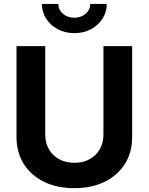

<svg xmlns="http://www.w3.org/2000/svg" viewBox="-20 -967 772 997"><path d="M366 10.1Q275.8 10.1 208.2 -23.2Q140.5 -56.5 103.1 -116.2Q65.7 -176 65.7 -255.2V-727.5H214.9V-267.5Q214.9 -225 233.8 -192.2Q252.6 -159.3 286.5 -140.5Q320.4 -121.7 366 -121.7Q411.8 -121.7 445.7 -140.5Q479.6 -159.3 498.3 -192.2Q517.1 -225 517.1 -267.5V-727.5H666.3V-255.2Q666.3 -176 628.7 -116.2Q591.2 -56.5 523.7 -23.2Q456.1 10.1 366 10.1ZM366 -795Q318.2 -795 280.2 -815.1Q242.1 -835.3 219.8 -869.8Q197.5 -904.3 197.5 -946.6H283Q283 -916 306.7 -895.6Q330.4 -875.1 366 -875.1Q401.2 -875.1 424.8 -895.6Q448.4 -916 448.4 -946.6H534.5Q534.5 -904.3 512.2 -869.9Q490 -835.5 452 -815.2Q413.9 -795 366 -795Z"/></svg>

Font: Adwaita Sans
Style: Regular
Weight: 400
Designer: Rasmus Andersson
Foundry: rsms
Version: Version 4.001;git-9221beed3